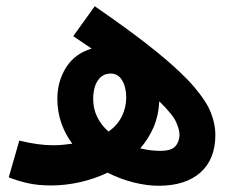

<svg xmlns="http://www.w3.org/2000/svg" viewBox="-20 -587 746 616"><path d="M489 9Q452 9 409.5 -1.5Q367 -12 325 -33Q283 -13 236.5 -2.5Q190 8 144 8Q101 8 68.5 0.5Q36 -7 8 -18L42 -136Q102 -121 150 -121Q167 -121 182.5 -122.5Q198 -124 212 -126Q190 -155 177 -191.5Q164 -228 164 -270Q164 -326 192 -370.5Q220 -415 274 -431Q246 -450 215 -471L284 -567Q409 -481 486 -418Q563 -355 603 -308Q643 -261 657 -224.5Q671 -188 671 -155Q671 -76 623 -33.5Q575 9 489 9ZM279 -269Q279 -237 292.5 -210.5Q306 -184 328 -165Q356 -184 370.5 -213Q385 -242 385 -274Q385 -307 372 -329Q359 -351 335 -351Q309 -351 294 -329Q279 -307 279 -269ZM556 -154Q556 -171 545 -195.5Q534 -220 491 -262Q489 -217 473 -179.5Q457 -142 430 -111Q463 -103 494 -103Q529 -103 542 -117Q555 -131 556 -154Z"/></svg>

Font: Noto Sans Arabic ExtCond
Style: Bold
Weight: 700
Width: 2
Designer: Monotype Design Team, Nadine Chahine, Nizar Qandah and Khaled Hosny
Foundry: Monotype Imaging Inc.
Version: Version 2.012; ttfautohint (v1.8.4.7-5d5b)